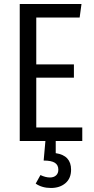

<svg xmlns="http://www.w3.org/2000/svg" viewBox="-20 -708 472 964"><path d="M393.1 0H259.8V61Q336.9 72.3 336.9 144Q336.9 187.5 308.6 211.7Q280.3 235.8 235.8 235.8Q190.9 235.8 159.2 213.9L183.1 170.9Q208.5 183.1 231 183.1Q249.5 183.1 261.2 172.9Q272.9 162.6 272.9 144Q272.9 120.6 255.6 109.4Q238.3 98.1 199.2 98.1L208 0H79.1V-688H389.2L379.9 -620.1H162.1V-384.8H351.1V-317.9H162.1V-67.9H393.1Z"/></svg>

Font: Fira Sans Compressed Book
Style: Regular
Weight: 350
Width: 1
Designer: Carrois Corporate & Edenspiekermann AG
Foundry: Carrois Corporate GbR & Edenspiekermann AG
Version: Version 4.203;PS 004.203;hotconv 1.0.88;makeotf.lib2.5.64775